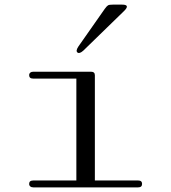

<svg xmlns="http://www.w3.org/2000/svg" viewBox="-20 -810 740 830"><path d="M106 -15.1Q106 -29.8 124 -29.8H310.1V-470.2H124Q106 -470.2 106 -484.9Q106 -491.7 110.8 -495.8Q115.7 -500 124 -500H373Q390.1 -500 390.1 -484.9V-29.8H577.1Q594.2 -29.8 594.2 -15.1Q594.2 0 577.1 0H124Q115.7 0 110.8 -4.2Q106 -8.3 106 -15.1ZM314.9 -583Q323.2 -576.2 339.8 -590.8L517.1 -763.2Q543.9 -790 507.8 -790H467.8Q452.6 -790 447.3 -787.1Q441.9 -784.2 433.1 -772L318.8 -608.9Q306.2 -589.8 314.9 -583Z"/></svg>

Font: Director Light
Style: Regular
Weight: 100
Designer: Ange Degheest & May Jolivet & Justine Herbel
Foundry: Velvetyne Type Foundry
Version: Version 1.000;FEAKit 1.0